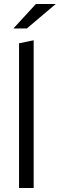

<svg xmlns="http://www.w3.org/2000/svg" viewBox="-20 -938 298 958"><path d="M75 0V-722L148 -737V0ZM47 -796 159 -918H258L114 -796Z"/></svg>

Font: Red Hat Text VF
Style: Regular
Weight: 400
Designer: Pentagram, MCKL
Foundry: Pentagram, MCKL
Version: Version 1.023